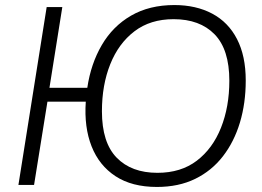

<svg xmlns="http://www.w3.org/2000/svg" viewBox="-20 -733 1038 761"><path d="M602 8Q503 8 438 -34.5Q373 -77 343 -153Q313 -229 320 -330H168L115 0H53L165 -705H227L176 -385H326Q340 -480 383.5 -554.5Q427 -629 499.5 -671Q572 -713 671 -713Q757 -713 821 -679Q885 -645 919.5 -578Q954 -511 954 -414Q954 -324 931 -247.5Q908 -171 863.5 -113.5Q819 -56 753.5 -24Q688 8 602 8ZM604 -48Q697 -48 760 -96Q823 -144 856 -227Q889 -310 889 -413Q889 -537 830.5 -597Q772 -657 668 -657Q576 -657 513 -609Q450 -561 417 -478.5Q384 -396 384 -292Q384 -168 442.5 -108Q501 -48 604 -48Z"/></svg>

Font: Nunito Sans 12pt Light
Style: Italic
Weight: 300
Italic angle: -9°
Designer: Vernon Adams
Foundry: Vernon Adams
Version: Version 3.101;gftools[0.9.27]